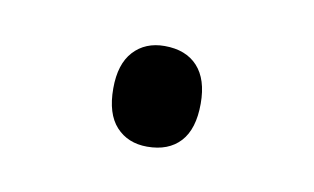

<svg xmlns="http://www.w3.org/2000/svg" viewBox="-30 -586 304 186"><g transform="rotate(10 122.0 -492.5)"><path d="M79 -493Q79 -517 90.5 -529.5Q102 -542 121 -542Q142 -542 153.5 -529.5Q165 -517 165 -493Q165 -468 153.5 -455.5Q142 -443 121 -443Q102 -443 90.5 -455.5Q79 -468 79 -493Z"/></g></svg>

Font: Noto Sans Display Light
Style: Regular
Weight: 300
Designer: Monotype Design Team
Foundry: Monotype Imaging Inc.
Version: Version 2.003